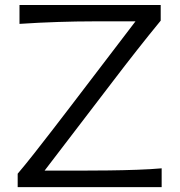

<svg xmlns="http://www.w3.org/2000/svg" viewBox="-20 -764 736 784"><path d="M52.2 0V-54.7Q82.5 -90.3 119.9 -137.9Q157.2 -185.5 195.6 -235.1Q233.9 -284.7 265.6 -326.2L533.2 -676.8H360.4Q293 -676.8 217 -674.3Q141.1 -671.9 59.6 -666.5V-743.7H636.2V-679.7Q586.4 -619.1 538.1 -557.6Q489.7 -496.1 441.4 -432.6L162.1 -67.4H318.8Q366.7 -67.4 425 -68.1Q483.4 -68.8 540.3 -70.8Q597.2 -72.8 640.1 -76.7V0Z"/></svg>

Font: Pinar-DS3-FD Regular
Style: Regular
Weight: 400
Designer: Amin Abedi
Version: Version 3.000